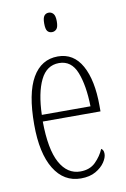

<svg xmlns="http://www.w3.org/2000/svg" viewBox="-85 -793 561 855"><g transform="rotate(-10 195.0 -366.0)"><path d="M211 10Q134 10 90.5 -61Q47 -132 47 -262Q47 -403 87.5 -473Q128 -543 203 -543Q274 -543 311 -476.5Q348 -410 348 -294V-269H87Q88 -143 121.5 -82Q155 -21 214 -21Q257 -21 283 -47Q309 -73 322 -104Q326 -102 329.5 -96.5Q333 -91 333 -80Q333 -63 319 -42Q305 -21 278 -5.5Q251 10 211 10ZM308 -299Q306 -394 282.5 -453.5Q259 -513 203 -513Q147 -513 119 -455.5Q91 -398 88 -299ZM197 -654Q184 -654 176.5 -663Q169 -672 169 -698Q169 -723 176.5 -732.5Q184 -742 197 -742Q209 -742 217.5 -732.5Q226 -723 226 -698Q226 -672 217.5 -663Q209 -654 197 -654Z"/></g></svg>

Font: Noto Serif Bengali ExtraCondensed ExtraLight
Style: Regular
Weight: 200
Width: 2
Designer: Juan Bruce, Universal Thirst, Indian Type Foundry and the Monotype Design Team.
Foundry: Monotype Imaging Inc.
Version: Version 2.003; ttfautohint (v1.8.4.7-5d5b)